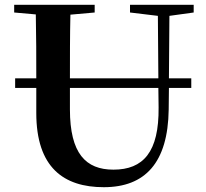

<svg xmlns="http://www.w3.org/2000/svg" viewBox="-20 -760 858 799"><path d="M786 -708V-740H521V-708L637 -694L639 -434H271C271 -523 271 -612 273 -699L374 -708V-740H39V-708L129 -700C131 -612 131 -522 131 -434H43V-394H131V-290C131 -63 245 19 412 19C584 19 679 -83 682 -304L683 -394H776V-434H683L685 -694ZM271 -305V-394H639L640 -313C642 -127 576 -54 452 -54C337 -54 271 -121 271 -305Z"/></svg>

Font: GenRyuMin2 TW B
Style: Regular
Weight: 700
Version: Version 2.100;PS 2.1;hotconv 16.6.51;makeotf.lib2.5.65220 DE